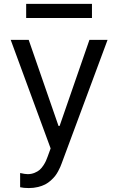

<svg xmlns="http://www.w3.org/2000/svg" viewBox="-20 -747 598 970"><path d="M444.6 -727.3V-656.2H112.2V-727.3ZM125.7 203.1Q98.7 203.1 81.7 198.9V127.1Q106.5 132.8 120 132.8Q138.5 132.8 154.5 126.2Q170.5 119.7 180.4 111Q190.3 102.3 199 89Q207.7 75.6 211.8 66.4Q215.9 57.2 220.2 45.5L235.8 2.8L34.1 -545.5H125L275.6 -110.8H281.2L431.8 -545.5H523.4L291.2 79.5Q287.3 89.5 284.3 96.8Q281.2 104 273.8 118.1Q266.3 132.1 258.3 142.2Q250.4 152.3 236.9 164.6Q223.4 176.8 208.3 184.7Q193.2 192.5 171.7 197.8Q150.2 203.1 125.7 203.1Z"/></svg>

Font: TID UI
Style: Regular
Weight: 400
Designer: The TID Project Authors
Foundry: Bakken & Bæck
Version: Version 1.001;hotconv 1.0.109;makeotfexe 2.5.65596